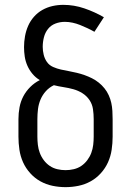

<svg xmlns="http://www.w3.org/2000/svg" viewBox="-20 -763 540 791"><path d="M250 8Q223 8 196.5 2.5Q170 -3 146.5 -16Q123 -29 104.5 -49.5Q86 -70 75 -94.5Q64 -119 60 -146Q56 -173 56 -200V-272Q56 -297 60.5 -321Q65 -345 76 -366Q87 -387 104.5 -404.5Q122 -422 144 -433Q127 -443 114 -458.5Q101 -474 93 -492Q85 -510 82 -529.5Q79 -549 79 -569Q79 -591 83 -613.5Q87 -636 96 -656.5Q105 -677 120 -694Q135 -711 154.5 -722Q174 -733 196 -738Q218 -743 241 -743Q285 -743 327.5 -728.5Q370 -714 408 -692L369 -632Q355 -640 340 -647Q325 -654 310 -660Q295 -666 279 -669.5Q263 -673 247 -673Q227 -673 208.5 -666Q190 -659 178 -644Q166 -629 161 -609.5Q156 -590 156 -570Q156 -554 160 -537.5Q164 -521 173.5 -507.5Q183 -494 199 -487Q215 -480 231 -476.5Q247 -473 263.5 -470Q280 -467 296.5 -463Q313 -459 328.5 -453.5Q344 -448 359 -440.5Q374 -433 387 -422.5Q400 -412 410.5 -399Q421 -386 428 -370.5Q435 -355 438.5 -339Q442 -323 443 -306Q444 -289 444 -272V-200Q444 -173 440 -146Q436 -119 425 -94.5Q414 -70 395.5 -49.5Q377 -29 353.5 -16Q330 -3 303.5 2.5Q277 8 250 8ZM250 -62Q267 -62 284 -66Q301 -70 315 -79.5Q329 -89 339.5 -103Q350 -117 356 -133Q362 -149 364 -166Q366 -183 366 -200V-272Q366 -293 363 -313.5Q360 -334 348.5 -351Q337 -368 319.5 -379Q302 -390 282 -395.5Q262 -401 242 -404Q222 -407 202 -412Q183 -403 169 -387.5Q155 -372 147 -353Q139 -334 136.5 -313.5Q134 -293 134 -272V-200Q134 -183 136 -166Q138 -149 144 -133Q150 -117 160.5 -103Q171 -89 185 -79.5Q199 -70 216 -66Q233 -62 250 -62Z"/></svg>

Font: Iosevka Term Curly
Style: Regular
Weight: 400
Designer: Belleve Invis
Foundry: Belleve Invis
Version: Version 32.3.0